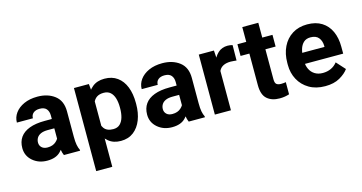

<svg xmlns="http://www.w3.org/2000/svg" viewBox="-87 -1044 3076 1633"><g transform="rotate(-15 1451.5 -228.0)"><path d="M340.3 -121.1V-353.5Q340.3 -390.1 321.5 -411.9Q302.7 -433.6 262.2 -433.6Q227.1 -433.6 206.8 -416.7Q186.5 -399.9 186.5 -370.1H45.4Q45.4 -416 73 -454.1Q100.6 -492.2 151.1 -515.1Q201.7 -538.1 270 -538.1Q361.3 -538.1 421.6 -491.7Q481.9 -445.3 481.9 -352.5V-128.9Q481.9 -84 487.3 -56.2Q492.7 -28.3 502.9 -8.3V0H360.4Q350.1 -21.5 345.2 -54.7Q340.3 -87.9 340.3 -121.1ZM358.9 -322.8 359.9 -240.7H282.7Q245.1 -240.7 221.2 -230Q197.3 -219.2 186 -200.4Q174.8 -181.6 174.8 -158.7Q174.8 -132.3 193.1 -115.2Q211.4 -98.1 243.7 -98.1Q291 -98.1 319.3 -124.3Q347.7 -150.4 347.7 -174.3L385.3 -112.8Q370.6 -74.2 330.8 -32.2Q291 9.8 212.9 9.8Q137.2 9.8 85.4 -34.9Q33.7 -79.6 33.7 -148.4Q33.7 -204.1 61 -242.9Q88.4 -281.7 142.8 -302.2Q197.3 -322.8 277.3 -322.8Z M731.9 -426.8V203.1H590.3V-528.3H721.7ZM1066.4 -270V-259.8Q1066.4 -182.6 1042.7 -121.8Q1019 -61 973.4 -25.6Q927.7 9.8 861.3 9.8Q795.9 9.8 753.9 -24.9Q711.9 -59.6 688.5 -118.7Q665 -177.7 655.3 -251V-271.5Q665 -348.6 688.2 -408.9Q711.4 -469.2 753.2 -503.7Q794.9 -538.1 859.9 -538.1Q926.8 -538.1 972.9 -504.6Q1019 -471.2 1042.7 -410.9Q1066.4 -350.6 1066.4 -270ZM925.3 -259.8V-270Q925.3 -313.5 915 -348.4Q904.8 -383.3 882.3 -403.6Q859.9 -423.8 823.2 -423.8Q785.2 -423.8 762 -408Q738.8 -392.1 727.5 -362.5Q716.3 -333 714.4 -292V-230Q717.8 -175.3 742.2 -139.6Q766.6 -104 824.2 -104Q861.3 -104 883.3 -125.2Q905.3 -146.5 915.3 -181.6Q925.3 -216.8 925.3 -259.8Z M1439.5 -121.1V-353.5Q1439.5 -390.1 1420.7 -411.9Q1401.9 -433.6 1361.3 -433.6Q1326.2 -433.6 1305.9 -416.7Q1285.6 -399.9 1285.6 -370.1H1144.5Q1144.5 -416 1172.1 -454.1Q1199.7 -492.2 1250.2 -515.1Q1300.8 -538.1 1369.1 -538.1Q1460.4 -538.1 1520.8 -491.7Q1581.1 -445.3 1581.1 -352.5V-128.9Q1581.1 -84 1586.4 -56.2Q1591.8 -28.3 1602.1 -8.3V0H1459.5Q1449.2 -21.5 1444.3 -54.7Q1439.5 -87.9 1439.5 -121.1ZM1458 -322.8 1459 -240.7H1381.8Q1344.2 -240.7 1320.3 -230Q1296.4 -219.2 1285.2 -200.4Q1273.9 -181.6 1273.9 -158.7Q1273.9 -132.3 1292.2 -115.2Q1310.5 -98.1 1342.8 -98.1Q1390.1 -98.1 1418.5 -124.3Q1446.8 -150.4 1446.8 -174.3L1484.4 -112.8Q1469.7 -74.2 1429.9 -32.2Q1390.1 9.8 1312 9.8Q1236.3 9.8 1184.6 -34.9Q1132.8 -79.6 1132.8 -148.4Q1132.8 -204.1 1160.2 -242.9Q1187.5 -281.7 1241.9 -302.2Q1296.4 -322.8 1376.5 -322.8Z M1831.1 -410.6V0H1689.5V-528.3H1822.8ZM1988.3 -531.7 1986.8 -396.5Q1976.1 -397.5 1961.7 -398.9Q1947.3 -400.4 1935.5 -400.4Q1896.5 -400.4 1871.1 -387.7Q1845.7 -375 1833.3 -350.6Q1820.8 -326.2 1819.3 -291L1791 -300.8Q1791 -369.1 1808.8 -422.9Q1826.7 -476.6 1860.8 -507.3Q1895 -538.1 1944.8 -538.1Q1955.6 -538.1 1968 -536.4Q1980.5 -534.7 1988.3 -531.7Z M2338.4 -528.3V-425.3H2029.8V-528.3ZM2107.4 -658.7H2248.5V-161.1Q2248.5 -127.9 2262.2 -117.2Q2275.9 -106.4 2302.7 -106.4Q2315.4 -106.4 2325.9 -107.7Q2336.4 -108.9 2343.8 -110.4V-3.4Q2326.2 2.4 2305.4 6.1Q2284.7 9.8 2258.8 9.8Q2189.5 9.8 2148.4 -26.4Q2107.4 -62.5 2107.4 -146.5Z M2660.6 9.8Q2578.6 9.8 2519.8 -24.9Q2460.9 -59.6 2429.7 -117.7Q2398.4 -175.8 2398.4 -246.1V-265.1Q2398.4 -344.7 2428.5 -406.5Q2458.5 -468.3 2513.9 -503.2Q2569.3 -538.1 2645 -538.1Q2721.2 -538.1 2772.9 -505.6Q2824.7 -473.1 2851.3 -414.8Q2877.9 -356.4 2877.9 -278.3V-218.3H2459V-314.9H2739.3V-325.7Q2738.3 -368.2 2715.6 -396.2Q2692.9 -424.3 2644 -424.3Q2606.9 -424.3 2584 -403.6Q2561 -382.8 2550.3 -346.9Q2539.6 -311 2539.6 -265.1V-246.1Q2539.6 -204.1 2554.9 -172.1Q2570.3 -140.1 2599.4 -122.1Q2628.4 -104 2669.4 -104Q2708.5 -104 2741 -118.7Q2773.4 -133.3 2796.9 -163.1L2866.7 -85.9Q2841.3 -49.8 2789.6 -20Q2737.8 9.8 2660.6 9.8Z"/></g></svg>

Font: RobotoDEMO
Style: Regular
Weight: 400
Designer: Christian Robertson
Foundry: Google
Version: Version 2.136